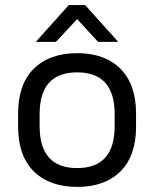

<svg xmlns="http://www.w3.org/2000/svg" viewBox="-20 -733 612 762"><path d="M51.8 -231V-282.2Q51.8 -398.9 114.3 -460.4Q176.8 -522 287.1 -522Q396 -522 458 -460Q520 -397.9 520 -282.2V-231Q520 -114.3 458 -52.7Q395.5 8.8 287.1 8.8Q176.8 8.8 114.3 -52.7Q51.8 -114.3 51.8 -231ZM435.1 -232.9V-279.8Q435.1 -445.8 286.1 -445.8Q137.2 -445.8 137.2 -279.8V-232.9Q137.2 -65.9 286.1 -65.9Q435.1 -65.9 435.1 -232.9ZM252.9 -712.9H317.9L449.2 -566.9H369.1L286.1 -657.2L202.1 -566.9H122.1Z"/></svg>

Font: D-DIN Exp
Style: Regular
Weight: 400
Width: 7
Designer: Charles Nix
Foundry: Datto Inc.
Version: Version 1.00